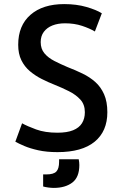

<svg xmlns="http://www.w3.org/2000/svg" viewBox="-20 -729 600 939"><path d="M261 15Q208 15 167.5 6Q127 -3 99 -15Q71 -27 55 -36L88 -126Q113 -112 156.5 -96Q200 -80 261 -80Q308 -80 337.5 -92Q367 -104 381 -126.5Q395 -149 395 -180Q395 -218 373 -242Q351 -266 317 -283Q283 -300 248 -314Q215 -327 183.5 -343Q152 -359 126 -381Q100 -403 84.5 -434.5Q69 -466 69 -510Q69 -604 129 -656.5Q189 -709 294 -709Q354 -709 402.5 -695Q451 -681 478 -664L444 -575Q419 -590 381.5 -602.5Q344 -615 298 -615Q263 -615 236.5 -604.5Q210 -594 194.5 -573.5Q179 -553 179 -523Q179 -490 197.5 -468Q216 -446 246.5 -430.5Q277 -415 310 -401Q349 -386 384 -369Q419 -352 446 -328Q473 -304 489 -268Q505 -232 505 -180Q505 -87 443 -36Q381 15 261 15ZM243 190Q231 190 216 188Q201 186 191 183V124H207Q242 124 255.5 110Q269 96 269 62V50H365Q368 65 368 78Q368 138 333.5 164Q299 190 243 190Z"/></svg>

Font: Ubuntu Sans Mono Medium
Style: Regular
Weight: 500
Monospace: yes
Designer: Dalton Maag Ltd
Foundry: Dalton Maag Ltd
Version: Version 1.006